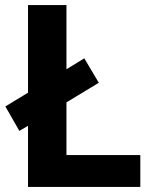

<svg xmlns="http://www.w3.org/2000/svg" viewBox="-20 -734 605 754"><path d="M90 0V-240L56 -220L1 -316L90 -370V-714H241V-462L311 -505L368 -409L241 -332V-125H531V0Z"/></svg>

Font: Noto Sans Hanifi Rohingya
Style: Bold
Weight: 700
Designer: Monotype Design Team and DaltonMaag
Foundry: Google LLC
Version: Version 2.102; ttfautohint (v1.8.4.7-5d5b)